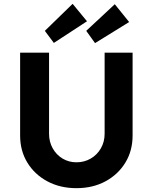

<svg xmlns="http://www.w3.org/2000/svg" viewBox="-20 -976 797 1002"><path d="M379 6Q294 6 227.5 -29.5Q161 -65 123 -127Q85 -189 85 -269V-701H236V-278Q236 -236 255 -202Q274 -168 306.5 -148.5Q339 -129 379 -129Q420 -129 453.5 -148.5Q487 -168 506.5 -202Q526 -236 526 -278V-701H672V-269Q672 -189 634 -127Q596 -65 530 -29.5Q464 6 379 6ZM261 -752 214 -815 359 -956 434 -865ZM476 -751 430 -815 579 -954 654 -861Z"/></svg>

Font: Lexend Deca SemiBold
Style: Regular
Weight: 600
Designer: Bonnie Shaver-Troup, Thomas Jockin
Foundry: Lexend
Version: Version 1.008; ttfautohint (v1.8.4.7-5d5b)